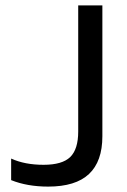

<svg xmlns="http://www.w3.org/2000/svg" viewBox="-20 -678 467 708"><path d="M357.5 -175.6V-658.1H268.4V-193Q268.4 -127.8 239 -99Q209.6 -70.3 140.6 -70.3Q71.2 -70.3 21.1 -93.3V-13.8Q80.4 10.1 157.6 10.1Q258.7 10.1 308.1 -36.3Q357.5 -82.7 357.5 -175.6Z"/></svg>

Font: Arad
Style: Regular
Weight: 400
Designer: Mohammad Darvishi
Version: Version 1.010;September 21, 2024;FontCreator 15.0.0.2992 64-